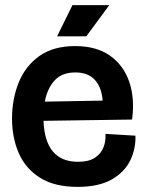

<svg xmlns="http://www.w3.org/2000/svg" viewBox="-20 -716 569 750"><path d="M283 14Q193 14 136.5 -21.5Q80 -57 53.5 -117.5Q27 -178 27 -253Q27 -329 53 -393.5Q79 -458 133.5 -497Q188 -536 274 -536Q356 -536 409 -499Q462 -462 484.5 -397.5Q507 -333 496 -249L150 -244Q156 -84 285 -84Q327 -84 351 -100Q375 -116 384.5 -141Q394 -166 392 -193L509 -186Q511 -136 489 -90Q467 -44 416.5 -15Q366 14 283 14ZM274 -433Q222 -433 193.5 -402Q165 -371 155 -319L381 -323Q377 -375 350.5 -404Q324 -433 274 -433ZM317 -574H203L263 -696H407Z"/></svg>

Font: Bricolage Grotesque 96pt SemiBold
Style: Regular
Weight: 600
Designer: Mathieu Triay
Foundry: Atelier Triay
Version: Version 1.001; ttfautohint (v1.8.4.7-5d5b);gftools[0.9.33.de